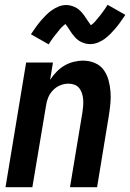

<svg xmlns="http://www.w3.org/2000/svg" viewBox="-20 -781 543 801"><path d="M3 0 89 -520H201L189 -448Q201 -466 216 -481.5Q231 -497 249 -507.5Q267 -518 287 -523Q307 -528 327 -528Q352 -528 375 -518.5Q398 -509 412 -490Q426 -471 432.5 -447.5Q439 -424 441 -399Q443 -374 440.5 -348.5Q438 -323 434 -298L385 0H272L324 -313Q326 -327 327 -340Q328 -353 327 -366Q326 -379 322 -391.5Q318 -404 310.5 -413.5Q303 -423 291 -427.5Q279 -432 266 -432Q248 -432 231 -425Q214 -418 201 -404.5Q188 -391 181 -374Q174 -357 172 -340L115 0ZM183 -596 109 -638Q121 -656 131.5 -670.5Q142 -685 152.5 -697Q163 -709 173 -719Q183 -729 196.5 -738.5Q210 -748 225 -754Q240 -760 256 -760Q265 -760 273.5 -758Q282 -756 291 -752Q300 -748 306.5 -743Q313 -738 319.5 -731Q326 -724 331 -717Q336 -710 340 -703.5Q344 -697 349.5 -689.5Q355 -682 359 -676Q363 -678 368.5 -683Q374 -688 377 -691.5Q380 -695 383.5 -699.5Q387 -704 391.5 -709Q396 -714 400 -719.5Q404 -725 409 -731.5Q414 -738 419 -745.5Q424 -753 429 -761L503 -719Q491 -701 480.5 -686.5Q470 -672 459.5 -660Q449 -648 439 -638Q429 -628 416 -618.5Q403 -609 387.5 -603Q372 -597 356 -597Q347 -597 338.5 -599Q330 -601 321 -605Q312 -609 305.5 -614Q299 -619 292.5 -626Q286 -633 281 -640Q276 -647 272 -653.5Q268 -660 262 -668.5Q256 -677 253 -681Q249 -678 244 -673.5Q239 -669 235.5 -665.5Q232 -662 228.5 -657.5Q225 -653 221 -648Q217 -643 212.5 -637.5Q208 -632 203 -625.5Q198 -619 193 -611.5Q188 -604 183 -596Z"/></svg>

Font: Iosevka SS04 Oblique
Style: Bold
Weight: 700
Italic angle: -9°
Monospace: yes
Designer: Belleve Invis
Foundry: Belleve Invis
Version: Version 19.0.0; ttfautohint (v1.8.4)